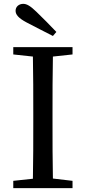

<svg xmlns="http://www.w3.org/2000/svg" viewBox="-20 -978 446 998"><path d="M273 -812C239 -848 204 -883 169 -917C138 -947 119 -958 101 -958C79 -958 61 -944 61 -922C61 -902 76 -884 117 -862C162 -839 209 -814 255 -791ZM357 -695V-733H49V-695L151 -684C153 -588 153 -491 153 -393V-339C153 -241 153 -145 151 -49L49 -38V0H357V-38L255 -50C253 -146 253 -243 253 -339V-393C253 -491 253 -589 255 -684Z"/></svg>

Font: Noto Serif CJK JP Medium
Style: Regular
Weight: 500
Designer: Ryoko NISHIZUKA 西塚涼子 (kana & ideographs); Frank Grießhammer (Latin, Greek & Cyrillic); Wenlong ZHANG 张文龙 (bopomofo); San
Foundry: Adobe Systems Incorporated
Version: Version 1.000;PS 1;hotconv 16.6.53;makeotf.lib2.5.65590